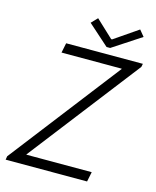

<svg xmlns="http://www.w3.org/2000/svg" viewBox="-131 -990 875 1079"><g transform="rotate(15 306.5 -451.0)"><path d="M10.7 -20.5 504.9 -660.6V-662.6H154.8L166.5 -719.7H612.8L608.9 -700.7L112.8 -59.1V-57.1H492.7L481 0H7.3ZM269.5 -866.7 303.7 -902.3 404.8 -807.6H410.2L548.3 -902.3L577.6 -866.7L412.1 -758.3H391.1Z"/></g></svg>

Font: Reddit Sans Chocolate Light
Style: Italic
Weight: 300
Italic angle: -11.25°
Designer: Stephen Hutchings
Version: Version 1.013